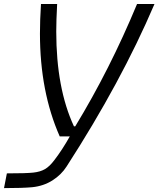

<svg xmlns="http://www.w3.org/2000/svg" viewBox="-30 -937 798 967"><path d="M270.8 -250Q171.2 -475.3 171.2 -768.2Q171.2 -836.6 176.4 -916.7H257.8Q253.3 -833.3 253.3 -778.6Q253.3 -492.2 342.4 -300.8H349Q523.4 -587.2 660.2 -916.7H748Q580.1 -523.4 305.3 -98.3Q278.6 -56.6 234 -28.3Q189.5 0 132.2 5.9Q83.3 10.4 -9.8 10.4L4.6 -63.8Q102.2 -63.8 137.4 -67.7Q173.2 -71.6 196.6 -85.3Q220.1 -99 243.5 -130.2Q283.9 -182.9 321.6 -250Z"/></svg>

Font: Monoid
Style: Italic
Weight: 400
Width: 4
Italic angle: -11°
Monospace: yes
Version: Version 0.61